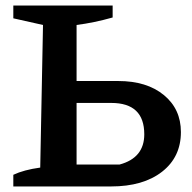

<svg xmlns="http://www.w3.org/2000/svg" viewBox="-20 -672 693 692"><path d="M28 0V-42Q66 -60 125 -68L135 -582L28 -606V-652H386V-609Q319 -590 256 -582V-380H406Q509 -380 570.5 -329.5Q632 -279 632 -196Q632 -106 564 -53Q496 0 380 0ZM256 -79H411Q500 -103 500 -188Q500 -301 381 -301H256Z"/></svg>

Font: Piazzolla SemiBold
Style: Regular
Weight: 600
Designer: Juan Pablo del Peral
Foundry: Huerta Tipografica
Version: Version 1.330